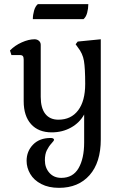

<svg xmlns="http://www.w3.org/2000/svg" viewBox="-20 -651 591 924"><path d="M108 123Q108 77 139 45Q170 13 224 13Q232 13 236 15.5Q240 18 240 22Q240 26 227.5 39.5Q215 53 205.5 72Q196 91 196 120Q196 156 217.5 180.5Q239 205 275 205Q331 205 358 158.5Q385 112 385 34V-100Q363 -60 321.5 -37Q280 -14 229 -14Q165 -14 129.5 -53.5Q94 -93 94 -164V-364Q94 -376 90 -381Q86 -386 76 -386H35L28 -408Q51 -432 84.5 -447Q118 -462 146 -462Q159 -462 167.5 -454.5Q176 -447 176 -435V-185Q176 -131 198 -103Q220 -75 261 -75Q322 -75 356 -120Q390 -165 390 -247Q390 -322 384 -358Q378 -394 354 -424L344 -438L354 -451L465 -462V20Q465 131 411 192Q357 253 264 253Q214 253 178.5 234.5Q143 216 125.5 186Q108 156 108 123ZM162 -631H405Q405 -610 399.5 -589.5Q394 -569 382 -559H138Q138 -579 144 -600Q150 -621 162 -631Z"/></svg>

Font: Kurale
Style: Regular
Weight: 400
Designer: Eduardo Rodriguez Tunni
Foundry: Eduardo Rodriguez Tunni
Version: Version 2.000